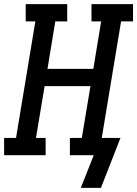

<svg xmlns="http://www.w3.org/2000/svg" viewBox="-29 -755 667 934"><path d="M462 159H364L427 0H311V-84H369L411 -336H188L146 -84H193V0H-9V-84H49L143 -651H96V-735H298V-651H240L202 -420H425L463 -651H416V-735H618V-651H560L466 -84H557Z"/></svg>

Font: Iosevka Etoile Medium Oblique
Style: Regular
Weight: 500
Italic angle: -9°
Designer: Belleve Invis
Foundry: Belleve Invis
Version: Version 15.5.2; ttfautohint (v1.8.4)